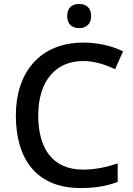

<svg xmlns="http://www.w3.org/2000/svg" viewBox="-20 -939 673 969"><path d="M380 -919C346 -919 319 -902 319 -858C319 -815 346 -797 380 -797C412 -797 440 -815 440 -858C440 -902 412 -919 380 -919ZM400 -631C461 -631 515 -611 561 -590L601 -680C544 -708 473 -724 401 -724C181 -724 60 -573 60 -357C60 -134 166 10 386 10C464 10 518 0 574 -21V-114C515 -95 460 -83 399 -83C247 -83 173 -187 173 -356C173 -527 258 -631 400 -631Z"/></svg>

Font: Noto Sans Bassa Vah Medium
Style: Regular
Weight: 500
Designer: Monotype Design Team
Foundry: Monotype Imaging Inc.
Version: Version 2.002